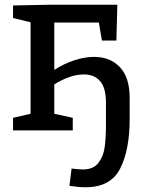

<svg xmlns="http://www.w3.org/2000/svg" viewBox="-20 -550 615 810"><path d="M527 -137V-47Q527 82 487 161Q447 240 341 240Q311 240 273 234L282 161Q289 162 304 163.5Q319 165 329 165Q373 165 394.5 138Q416 111 421.5 71.5Q427 32 427 -27V-117Q427 -179 402.5 -207.5Q378 -236 334 -236Q277 -236 209 -194V-70L287 -53V0H35V-53L109 -70V-456L35 -474V-527L187 -530H475L471 -379H410L397 -455H209V-255Q251 -282 294.5 -296Q338 -310 377 -310Q445 -310 486 -266.5Q527 -223 527 -137Z"/></svg>

Font: Bitter Pro Medium
Style: Regular
Weight: 500
Designer: Sol Matas, and Bitter project Authors
Foundry: Sol Matas
Version: Version 1.010